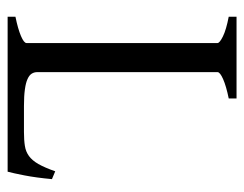

<svg xmlns="http://www.w3.org/2000/svg" viewBox="-90 -566 655 516"><g transform="rotate(90 238.0 -307.5)"><path d="M460.9 -119.1Q457 -76.7 450.9 -45.4Q444.8 -14.2 440.9 0H24.4V-21Q57.6 -27.8 76.4 -35.9Q95.2 -43.9 95.2 -50.8V-564Q95.2 -569.8 77.4 -578.6Q59.6 -587.4 24.4 -594.2V-615.2H244.1V-594.2Q210.9 -587.4 192.1 -579.1Q173.3 -570.8 173.3 -564V-80.1Q173.3 -71.3 177.5 -64.7Q181.6 -58.1 191.9 -53.5Q202.1 -48.8 219.7 -46.4Q237.3 -43.9 264.2 -43.9H334Q356.4 -43.9 371.8 -46.4Q387.2 -48.8 398.9 -57.4Q410.6 -65.9 420.2 -82.5Q429.7 -99.1 439.9 -127.9Z"/></g></svg>

Font: Gentium Plus Viet
Style: Regular
Weight: 400
Designer: J. Victor Gaultney, Annie Olsen, Iska Routamaa, Becca Hirsbrunner
Foundry: SIL International
Version: Version 5.000